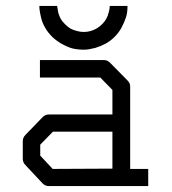

<svg xmlns="http://www.w3.org/2000/svg" viewBox="-20 -679 580 649"><path d="M113 -659H173Q175 -645 177 -636Q180 -625 186 -614Q190 -607 200 -597Q209.5 -587.5 219 -582Q227 -577.5 241 -574Q251.5 -571 263 -571Q275.5 -571 286 -574Q296.5 -577 307 -583Q316.5 -588.5 325 -597Q333.5 -605.5 339 -615Q344.5 -624.5 348 -639Q351 -649.5 351 -659H411Q411 -636 406 -621Q399.5 -601.5 391 -586Q381.5 -568.5 368 -555Q353.5 -540.5 338 -532Q321.5 -523 302 -517Q278 -511 265 -511Q243.5 -511 226 -515Q211.5 -518.5 190 -530Q173.5 -539 158 -553Q141 -570 134 -583Q123.5 -599.5 119 -619Q113 -643 113 -659ZM360 -109V-234H159L116 -190V-153L158 -108ZM420 -108H481V-50H145Q133 -50 124 -59L66 -121Q57 -130 57 -142V-202Q57 -214 66 -223L125 -284Q133 -292 146 -292H360V-375L319 -417H115V-476H331Q343 -476 352 -467L411 -407Q420 -398 420 -387Z"/></svg>

Font: ibm3270
Style: Regular
Weight: 400
Monospace: yes
Version: Version 2.0.3